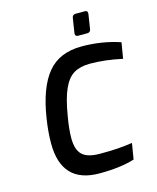

<svg xmlns="http://www.w3.org/2000/svg" viewBox="-136 -1032 924 1131"><g transform="rotate(-15 326.5 -466.5)"><path d="M98 -238Q98 -309 111 -390Q139 -569 211 -656.5Q283 -744 419 -744Q542 -744 653 -707L637 -610Q533 -633 440 -633Q381 -633 342 -610Q303 -587 277 -529Q251 -471 234 -366Q221 -291 221 -237Q221 -167 253 -136Q285 -105 362 -105Q426 -105 469 -108Q512 -111 559 -118L543 -21Q458 6 329 6Q98 6 98 -238ZM399 -825V-829L413 -919Q416 -939 435 -939H492Q508 -939 508 -924V-919L494 -829Q491 -810 472 -810H415Q408 -810 403.5 -814Q399 -818 399 -825Z"/></g></svg>

Font: Exo SemiBold
Style: Italic
Weight: 600
Italic angle: -9°
Designer: Natanael Gama
Foundry: Natanael Gama
Version: Version 1.500; ttfautohint (v1.6)